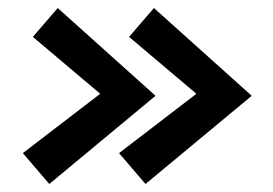

<svg xmlns="http://www.w3.org/2000/svg" viewBox="-20 -490 680 479"><path d="M364 -470 302 -398 470 -256 277 -108 343 -31 608 -251ZM124 -470 62 -398 230 -256 37 -108 103 -31 368 -251Z"/></svg>

Font: McLaren
Style: Regular
Weight: 400
Designer: Astigmatic (AOETI)
Foundry: Astigmatic (AOETI)
Version: Version 1.000